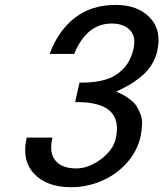

<svg xmlns="http://www.w3.org/2000/svg" viewBox="-20 -756 672 790"><path d="M456.1 -735.8Q546.4 -735.8 596.4 -683.8Q646.5 -631.8 627 -545.9Q619.6 -513.7 601.8 -486.6Q584 -459.5 558.6 -439.2Q533.2 -418.9 510 -405.5Q486.8 -392.1 458 -378.9Q476.1 -371.6 490.5 -363.5Q504.9 -355.5 519.5 -343.5Q534.2 -331.5 543 -317.6Q551.8 -303.7 558.6 -284.9Q565.4 -266.1 564.5 -243.7Q563.5 -221.2 558.1 -192.9Q543.9 -131.8 500.5 -84.2Q457 -36.6 397.2 -11.2Q337.4 14.2 272.9 14.2Q171.9 14.2 120.1 -41.3Q68.4 -96.7 89.8 -189.9H195.8Q181.2 -127.9 207.8 -95.5Q234.4 -63 293.9 -63Q343.8 -63 394.3 -100.1Q444.8 -137.2 456.1 -185.1Q473.1 -260.7 433.6 -298.3Q394 -335.9 296.9 -335.9H289.1L307.1 -416H315.9Q372.6 -416 414.3 -428.5Q456.1 -440.9 486.6 -472.2Q517.1 -503.4 528.8 -553.2Q541 -604.5 514.9 -631.8Q488.8 -659.2 439.9 -659.2Q336.4 -659.2 285.2 -534.2H184.1Q219.2 -628.9 287.6 -682.4Q356 -735.8 456.1 -735.8Z"/></svg>

Font: Perun
Style: Italic
Weight: 400
Italic angle: -12°
Foundry: Stefan Peev, Context Ltd
Version: Version 001.000